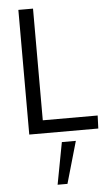

<svg xmlns="http://www.w3.org/2000/svg" viewBox="-65 -763 630 1108"><g transform="rotate(-5 249.5 -209.5)"><path d="M222.7 302.7 268.6 59.6H349.6L279.8 302.7ZM85 0V-722.2H169.9V-75.2H487.8L484.9 0Z"/></g></svg>

Font: Oxygen
Style: Regular
Weight: 400
Designer: Vernon Adams
Foundry: Vernon Adams
Version: Version Release 0.2.3 webfont; ttfautohint (v0.93.3-1d66) -l